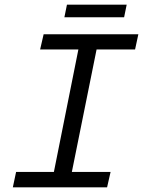

<svg xmlns="http://www.w3.org/2000/svg" viewBox="-20 -803 640 823"><path d="M35 0 49 -66H211L316 -591H152L167 -656H573L559 -591H394L288 -66H454L439 0ZM256 -729 267 -783H523L512 -729Z"/></svg>

Font: Source Code Pro
Style: Italic
Weight: 400
Italic angle: -11°
Monospace: yes
Designer: Paul D. Hunt, Teo Tuominen
Foundry: Adobe Systems Incorporated
Version: Version 1.050;PS 1.000;hotconv 16.6.51;makeotf.lib2.5.65220